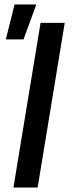

<svg xmlns="http://www.w3.org/2000/svg" viewBox="-20 -837 340 857"><path d="M40 0 161 -735H269L148 0ZM6 -661 45 -817H142L85 -661Z"/></svg>

Font: Iosevka Aile Semibold
Style: Italic
Weight: 600
Italic angle: -9°
Designer: Belleve Invis
Foundry: Belleve Invis
Version: Version 31.1.0; ttfautohint (v1.8.4)